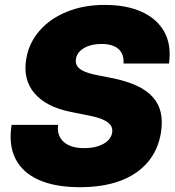

<svg xmlns="http://www.w3.org/2000/svg" viewBox="-20 -759 721 790"><path d="M308.6 11.2Q207.5 11.2 140.1 -18.6Q72.8 -48.3 43.7 -105.7Q14.6 -163.1 27.8 -245.1H218.8Q215.3 -214.8 227.1 -193.6Q238.8 -172.4 264.2 -160.9Q289.6 -149.4 326.2 -149.4Q358.4 -149.4 383.3 -157.5Q408.2 -165.5 423.3 -179.9Q438.5 -194.3 441.4 -212.9Q444.3 -230.5 435.3 -243.7Q426.3 -256.8 403.1 -267.1Q379.9 -277.3 340.3 -284.7L270 -298.8Q170.4 -318.8 122.1 -375Q73.7 -431.2 87.9 -516.6Q99.1 -583 143.1 -633.1Q187 -683.1 255.9 -710.9Q324.7 -738.8 410.6 -738.8Q501.5 -738.8 564.5 -709.7Q627.4 -680.7 656.7 -626.7Q686 -572.8 675.3 -497.6H488.3Q490.7 -536.6 467.5 -557.4Q444.3 -578.1 397.5 -578.1Q368.7 -578.1 345.9 -570.3Q323.2 -562.5 309.3 -548.8Q295.4 -535.2 292.5 -517.1Q289.6 -500 297.6 -487.3Q305.7 -474.6 326.4 -465.3Q347.2 -456.1 382.8 -449.2L439.9 -438Q500.5 -425.8 542.2 -406.5Q584 -387.2 608.6 -359.6Q633.3 -332 641.4 -295.9Q649.4 -259.8 642.6 -214.8Q630.9 -142.1 587.9 -91.6Q544.9 -41 474.6 -14.9Q404.3 11.2 308.6 11.2Z"/></svg>

Font: Inter 28pt Black
Style: Italic
Weight: 900
Italic angle: -9.3988°
Designer: Rasmus Andersson
Foundry: rsms
Version: Version 4.001;git-66647c0bb